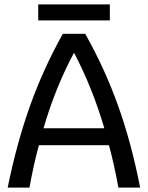

<svg xmlns="http://www.w3.org/2000/svg" viewBox="-20 -854 673 874"><path d="M476 -193H157Q134 -109 114 0H15Q56 -202 116.5 -371.5Q177 -541 266 -700H368Q457 -542 517.5 -373Q578 -204 618 0H519Q499 -109 476 -193ZM455 -270Q401 -454 317 -614Q232 -456 178 -270ZM154 -834H480V-761H154Z"/></svg>

Font: Krub Medium
Style: Regular
Weight: 500
Designer: Ekaluck Peanpanawate
Foundry: Cadson Demak Co.,Ltd.
Version: Version 1.000; ttfautohint (v1.6)